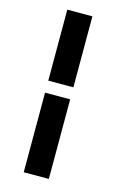

<svg xmlns="http://www.w3.org/2000/svg" viewBox="-139 -810 728 1079"><g transform="rotate(15 225.0 -270.0)"><path d="M113 -743H259V-330H113ZM113 -260H259V203H113Z"/></g></svg>

Font: Taviraj ExtraBold
Style: Italic
Weight: 800
Italic angle: -12°
Designer: Katatrad Team
Foundry: CadsonDemak
Version: Version 1.001